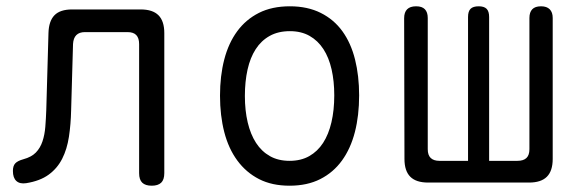

<svg xmlns="http://www.w3.org/2000/svg" viewBox="-20 -580 1840 610"><path d="M134 -475Q135 -513 153 -531.5Q171 -550 209 -550H427Q465 -550 483.5 -531.5Q502 -513 502 -475V-30Q502 -9 492 0.5Q482 10 462 10Q442 10 432 0.5Q422 -9 422 -30V-440Q422 -459 413 -468.5Q404 -478 385 -478H250Q232 -478 222.5 -468.5Q213 -459 212 -440L206 -230Q205 -185 199 -145.5Q193 -106 177.5 -75.5Q162 -45 134.5 -25Q107 -5 63 2Q43 5 32 -5Q21 -15 21 -37Q21 -53 28.5 -61Q36 -69 54 -74Q80 -81 94 -95.5Q108 -110 115 -131Q122 -152 124 -177.5Q126 -203 127 -230Z M900 10Q844 10 803 -11Q762 -32 734 -70Q706 -108 692.5 -160.5Q679 -213 679 -276Q679 -339 692.5 -391Q706 -443 733.5 -480.5Q761 -518 802.5 -539Q844 -560 901 -560Q957 -560 999 -539Q1041 -518 1068 -480.5Q1095 -443 1108 -391Q1121 -339 1121 -277Q1121 -213 1107.5 -160.5Q1094 -108 1066.5 -70Q1039 -32 997.5 -11Q956 10 900 10ZM900 -69Q936 -69 962.5 -84Q989 -99 1006.5 -126Q1024 -153 1033 -191.5Q1042 -230 1042 -277Q1042 -322 1033.5 -359.5Q1025 -397 1007.5 -424Q990 -451 963.5 -466Q937 -481 901 -481Q864 -481 837 -466Q810 -451 792.5 -424Q775 -397 766.5 -359Q758 -321 758 -275Q758 -229 767 -191Q776 -153 793.5 -126Q811 -99 837.5 -84Q864 -69 900 -69Z M1340 0Q1302 0 1283.5 -18.5Q1265 -37 1265 -75L1264 -522Q1264 -541 1273.5 -550.5Q1283 -560 1302 -560Q1321 -560 1330 -550.5Q1339 -541 1339 -523V-106Q1339 -87 1348.5 -78Q1358 -69 1376 -69H1467V-526Q1467 -544 1475 -552Q1483 -560 1501 -560Q1518 -560 1526 -552Q1534 -544 1534 -526V-69H1624Q1643 -69 1652.5 -78Q1662 -87 1662 -106V-523Q1662 -541 1671 -550.5Q1680 -560 1699 -560Q1717 -560 1726.5 -550.5Q1736 -541 1736 -523V-75Q1736 -37 1717.5 -18.5Q1699 0 1661 0Z"/></svg>

Font: Maple Mono NL Light
Style: Regular
Weight: 300
Monospace: yes
Designer: subframe7536
Version: Version 7.000